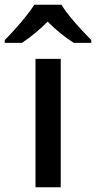

<svg xmlns="http://www.w3.org/2000/svg" viewBox="-66 -786 403 806"><path d="M189 0H83V-539H189ZM192 -766Q205 -744 227.5 -716.5Q250 -689 274.5 -662.5Q299 -636 317 -618V-606H244Q218 -622 189.5 -645Q161 -668 134 -695Q107 -668 79.5 -645.5Q52 -623 26 -606H-46V-618Q-27 -637 -3.5 -663Q20 -689 42 -716.5Q64 -744 78 -766Z"/></svg>

Font: Noto Sans Vithkuqi Medium
Style: Regular
Weight: 500
Version: Version 1.001